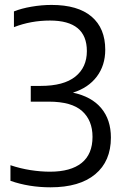

<svg xmlns="http://www.w3.org/2000/svg" viewBox="-20 -770 516 799"><path d="M190 9.5Q101 9.5 23.5 -17.5V-82.5Q63.5 -69 106.2 -62.2Q149 -55.5 188 -55.5Q274.5 -55.5 319.8 -92Q365 -128.5 365 -200.5Q365 -269 321.5 -308Q278 -347 183 -347H108V-412.5H149.5Q245 -412.5 293.2 -451Q341.5 -489.5 341.5 -557.5Q341.5 -684.5 188 -684.5Q108.5 -684.5 38 -657V-722.5Q69 -735 111.2 -742.2Q153.5 -749.5 194.5 -749.5Q304 -749.5 361 -701Q418 -652.5 418 -563Q418 -498 382.8 -451.2Q347.5 -404.5 283.5 -384.5Q361 -368 401.2 -320Q441.5 -272 441.5 -197.5Q441.5 -99 376.2 -44.8Q311 9.5 190 9.5Z"/></svg>

Font: Encode Sans SemiCondensed SemiCondensed
Style: Regular
Weight: 400
Width: 4
Designer: Multiple Designers
Foundry: Impallari Type
Version: Version 3.000; ttfautohint (v1.8.3) -l 8 -r 50 -G 200 -x 14 